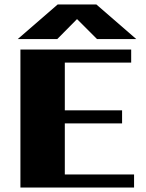

<svg xmlns="http://www.w3.org/2000/svg" viewBox="-20 -845 656 865"><path d="M327 -759 238 -669H60L240 -825H414L594 -669H417ZM272 -289V-59H584V0H72V-622H571V-563H272V-348H530V-289Z"/></svg>

Font: Sarpanch ExtraBold
Style: Regular
Weight: 800
Designer: Manushi Parikh (Devanagari and Latin), Jyotish Sonowal (Devanagari)
Foundry: Indian Type Foundry
Version: Version 2.004;PS 1.0;hotconv 1.0.78;makeotf.lib2.5.61930; tt